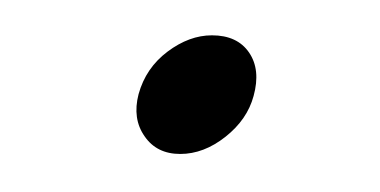

<svg xmlns="http://www.w3.org/2000/svg" viewBox="-20 -270 210 106"><path d="M79.5 -185Q66.5 -185 59.8 -194.8Q53 -204.5 56.5 -218Q60.5 -232.5 72.5 -241.5Q84.5 -250.5 97 -250.5Q111 -250.5 117.5 -241Q124 -231.5 120 -217Q116.5 -204 104.5 -194.5Q92.5 -185 79.5 -185Z"/></svg>

Font: Fraunces144ptSuperSoftThinItalic
Style: Italic
Weight: 100
Italic angle: -16°
Version: Version 1.000;[0bf87f6ff]